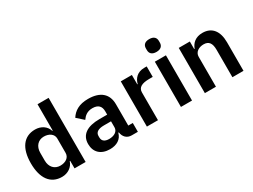

<svg xmlns="http://www.w3.org/2000/svg" viewBox="-55 -1327 2526 1919"><g transform="rotate(-30 1208.0 -367.0)"><path d="M398 0H526V-740H398V-436H393C375 -496 318 -534 249 -534C118 -534 45 -436 45 -262C45 -87 118 12 249 12C318 12 374 -28 393 -87H398ZM290 -94C224 -94 179 -142 179 -216V-306C179 -380 224 -429 290 -429C351 -429 398 -396 398 -345V-179C398 -125 351 -94 290 -94Z M803 12C881 12 938 -23 955 -90H961C969 -36 1003 0 1058 0H1129V-102H1077V-348C1077 -467 1002 -534 861 -534C756 -534 695 -494 657 -434L733 -366C758 -402 792 -432 852 -432C920 -432 949 -398 949 -340V-302H860C718 -302 637 -249 637 -142C637 -49 697 12 803 12ZM846 -81C796 -81 767 -102 767 -144V-161C767 -202 800 -225 867 -225H949V-156C949 -107 903 -81 846 -81Z M1361 0V-320C1361 -377 1406 -401 1492 -401H1532V-522H1504C1421 -522 1379 -469 1366 -414H1361V-522H1233V0Z M1690 -598C1742 -598 1765 -625 1765 -662V-682C1765 -719 1742 -746 1690 -746C1637 -746 1615 -719 1615 -682V-662C1615 -625 1637 -598 1690 -598ZM1626 0H1754V-522H1626Z M2030 0V-345C2030 -401 2081 -429 2134 -429C2195 -429 2220 -391 2220 -317V0H2348V-330C2348 -460 2288 -534 2181 -534C2100 -534 2056 -491 2035 -435H2030V-522H1902V0Z"/></g></svg>

Font: IBM Plex Devanagari Medium
Style: Regular
Weight: 600
Designer: Mike Abbink, Paul van der Laan, Pieter van Rosmalen, Erin McLaughlin
Foundry: Bold Monday
Version: Version 1.0